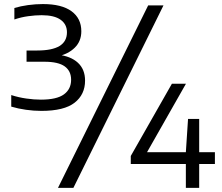

<svg xmlns="http://www.w3.org/2000/svg" viewBox="-20 -834 1064 922"><path d="M178.5 -301.5Q142 -301.5 104.8 -306.8Q67.5 -312 34 -322V-377.5Q69.5 -366 106.5 -360.8Q143.5 -355.5 176.5 -355.5Q252.5 -355.5 287 -380.8Q321.5 -406 321.5 -451Q321.5 -493 290.8 -515.2Q260 -537.5 193.5 -537.5H107.5V-591.5H159Q230.5 -591.5 266 -613.2Q301.5 -635 301.5 -679Q301.5 -717.5 271 -739.2Q240.5 -761 180 -761Q149.5 -761 115.2 -756.2Q81 -751.5 49 -740.5V-795.5Q78 -804.5 114.2 -809.5Q150.5 -814.5 186 -814.5Q276.5 -814.5 323.5 -780Q370.5 -745.5 370.5 -684Q370.5 -636 339 -605Q307.5 -574 257 -563.5V-571.5Q319.5 -564.5 354 -532.8Q388.5 -501 388.5 -447Q388.5 -380 338.2 -340.8Q288 -301.5 178.5 -301.5ZM258.5 68 691.5 -808H765L332.5 68ZM608 -46.5V-85L805.5 -432H873L675.5 -84.5L668 -103H1012V-46.5ZM872.5 68V-103L883 -263H936.5V68Z"/></svg>

Font: Encode Sans SC Expanded
Style: Regular
Weight: 400
Width: 7
Designer: Multiple Designers
Foundry: Impallari Type
Version: Version 3.002